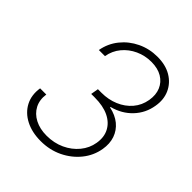

<svg xmlns="http://www.w3.org/2000/svg" viewBox="-205 -867 1008 1008"><g transform="rotate(45 299.0 -363.5)"><path d="M261.2 9.8Q196.3 9.8 148.4 -14.9Q100.6 -39.6 77.6 -83.5Q54.7 -127.4 63.5 -184.1H109.4Q103 -139.2 120.8 -105Q138.7 -70.8 175.8 -51.5Q212.9 -32.2 263.2 -32.2Q317.9 -32.2 363.3 -53.2Q408.7 -74.2 438.5 -110.6Q468.3 -147 475.6 -191.9Q483.9 -240.2 464.8 -276.6Q445.8 -313 404.1 -333Q362.3 -353 300.8 -353H273.9L281.2 -395.5H308.1Q358.9 -395.5 402.3 -413.8Q445.8 -432.1 474.9 -466.1Q503.9 -500 511.7 -546.4Q519 -589.8 504.9 -623.5Q490.7 -657.2 458.5 -676.5Q426.3 -695.8 378.4 -695.8Q331.5 -695.8 290 -676.8Q248.5 -657.7 220.5 -623.8Q192.4 -589.8 184.6 -544.4H139.2Q149.4 -601.1 184.3 -644.5Q219.2 -688 270.8 -712.6Q322.3 -737.3 382.3 -737.3Q442.9 -737.3 485.1 -712.2Q527.3 -687 546.6 -644Q565.9 -601.1 556.6 -547.9Q546.4 -484.9 503.2 -439.2Q460 -393.6 394.5 -376.5L393.6 -373Q441.4 -362.8 472.2 -337.4Q502.9 -312 515.9 -274.7Q528.8 -237.3 521 -191.4Q511.2 -134.3 474.6 -88.9Q438 -43.5 382.8 -16.8Q327.6 9.8 261.2 9.8Z"/></g></svg>

Font: Inter 16pt ExtraLight
Style: Italic
Weight: 250
Italic angle: -9.3988°
Version: Version 4.001;git-66647c0bb